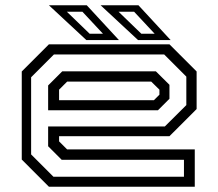

<svg xmlns="http://www.w3.org/2000/svg" viewBox="-20 -708 828 728"><path d="M622.5 -540 725.5 -437V-294.5L622.5 -191.5H204V-172L234.5 -141.5H718.5V0H165.5L62.5 -103V-437L165.5 -540ZM602.5 -501.5H184.5L98 -415V-122.5L182.5 -38H677.5V-102H214L162.5 -153.5V-228.5H605L686.5 -309.5V-417.5ZM571 -437.5 622.5 -386.5V-333.5L579 -290H162.5V-384L216 -437.5ZM553.5 -398.5H234.5L204 -368V-328H563.5L584.5 -349V-368ZM627 -556H503.5L361.5 -688H505ZM566.5 -580 488.5 -663.5H429.5L516 -580ZM431 -556H307.5L165.5 -688H309ZM370.5 -580 292.5 -663.5H233.5L320 -580Z"/></svg>

Font: Tourney Expanded
Style: Regular
Weight: 400
Width: 7
Designer: Tyler Finck
Foundry: Etcetera Type Co
Version: Version 1.010; ttfautohint (v1.8.3)